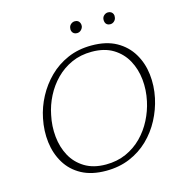

<svg xmlns="http://www.w3.org/2000/svg" viewBox="-118 -920 975 1033"><g transform="rotate(-15 369.5 -403.5)"><path d="M347 7Q267 7 211.5 -23Q156 -53 124.5 -105Q93 -157 85 -221.5Q77 -286 91 -354Q103 -414 132.5 -469.5Q162 -525 206.5 -569Q251 -613 310.5 -639Q370 -665 444 -665Q526 -665 581.5 -634Q637 -603 668.5 -550.5Q700 -498 707.5 -433.5Q715 -369 701 -303Q688 -242 658.5 -186Q629 -130 584 -86.5Q539 -43 479.5 -18Q420 7 347 7ZM355 -26Q417 -26 467.5 -48.5Q518 -71 556 -109.5Q594 -148 619 -197Q644 -246 655 -298Q668 -358 662 -417Q656 -476 629.5 -524.5Q603 -573 555 -602.5Q507 -632 436 -632Q374 -632 324 -609.5Q274 -587 236 -548.5Q198 -510 173 -461Q148 -412 138 -360Q125 -300 131 -240.5Q137 -181 163 -133Q189 -85 237 -55.5Q285 -26 355 -26ZM387 -749Q377 -749 370 -753.5Q363 -758 359.5 -766.5Q356 -775 358 -784Q359 -797 369 -805.5Q379 -814 391 -814Q402 -814 408.5 -809.5Q415 -805 418.5 -797Q422 -789 421 -779Q419 -767 409.5 -758Q400 -749 387 -749ZM572 -749Q562 -749 555 -753.5Q548 -758 545 -766.5Q542 -775 543 -784Q544 -797 554 -805.5Q564 -814 576 -814Q586 -814 593 -809.5Q600 -805 603.5 -797Q607 -789 605 -779Q604 -767 594.5 -758Q585 -749 572 -749Z"/></g></svg>

Font: Ysabeau ExtraLight
Style: Italic
Weight: 250
Italic angle: -12°
Version: Version 2.000;gftools[0.9.27.dev2+g8671c4b]